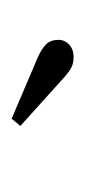

<svg xmlns="http://www.w3.org/2000/svg" viewBox="72 -854 146 330"><g transform="rotate(90 145.0 -689.0)"><path d="M184 -636 78.5 -681Q64 -687.5 56.2 -695.2Q48.5 -703 48.5 -716.5Q48.5 -727.5 56.8 -735Q65 -742.5 78 -742.5Q88.5 -742.5 95.8 -738.8Q103 -735 110.5 -728.5L196.5 -651Z"/></g></svg>

Font: Imbue 50pt
Style: Bold
Weight: 700
Designer: Tyler Finck
Foundry: Etcetera Type Company
Version: Version 1.102; ttfautohint (v1.8.3)